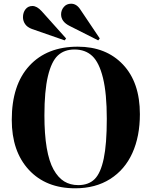

<svg xmlns="http://www.w3.org/2000/svg" viewBox="-20 -994 812 1028"><path d="M505.9 -777.8 353 -855Q307.1 -877.9 307.1 -917Q307.1 -939.5 321.8 -956.8Q336.4 -974.1 360.8 -974.1Q390.1 -974.1 410.2 -942.9L514.2 -788.1ZM326.2 -777.8 150.9 -838.9Q126.5 -847.7 114.7 -864.7Q103 -881.8 103 -901.9Q103 -927.2 116.7 -944.6Q130.4 -961.9 153.8 -961.9Q177.7 -961.9 203.1 -934.1L334 -788.1ZM382.8 14.2Q226.1 14.2 134.5 -84.7Q43 -183.6 43 -352.1Q43 -539.6 137.2 -641.8Q231.4 -744.1 396 -744.1Q547.9 -744.1 638.4 -648.4Q729 -552.7 729 -382.8Q729 -263.7 688.7 -174.6Q648.4 -85.4 569.8 -35.6Q491.2 14.2 382.8 14.2ZM398.9 -2.9Q454.1 -2.9 486.6 -34.9Q519 -66.9 535.4 -144.8Q551.8 -222.7 551.8 -357.9Q551.8 -493.2 531.5 -576.2Q511.2 -659.2 474.1 -694.1Q437 -729 378.9 -729Q324.2 -729 289.8 -697Q255.4 -665 236.6 -586.2Q217.8 -507.3 217.8 -376Q217.8 -274.9 230.2 -202.1Q242.7 -129.4 266.8 -86.2Q291 -43 323.5 -22.9Q356 -2.9 398.9 -2.9Z"/></svg>

Font: Display Regular
Style: Bold
Weight: 700
Designer: Latin by Veronika Burian and Jose Scaglione. Greek by Irene Vlachou. Cyrillic by Vera Evstafieva.
Foundry: TypeTogether
Version: Version 3.002